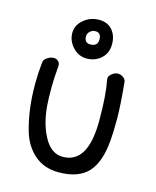

<svg xmlns="http://www.w3.org/2000/svg" viewBox="-102 -731 654 803"><g transform="rotate(15 225.0 -330.0)"><path d="M306 -575Q306 -536 280 -513Q254 -490 218.5 -490Q183 -490 158 -517Q133 -544 133 -578Q133 -612 161.5 -636Q190 -660 227.5 -660Q265 -660 285.5 -636Q306 -612 306 -575ZM225 -610Q212 -610 202 -601Q192 -592 192 -579Q192 -551 218 -551Q250 -551 250 -580.5Q250 -610 225 -610ZM325 -421Q324 -425 324 -434Q324 -443 336.5 -453Q349 -463 362 -463Q375 -463 385.5 -455Q396 -447 397 -437Q407 -336 407 -278Q407 -220 404 -188Q397 -91 355.5 -45.5Q314 0 228 0Q165 0 123 -36.5Q81 -73 64 -132Q38 -221 38 -330Q38 -377 43 -425Q44 -439 58.5 -448Q73 -457 85.5 -457Q98 -457 106 -449Q114 -441 113 -428Q108 -376 108 -334.5Q108 -293 110 -260Q116 -180 147 -123.5Q178 -67 228 -67Q337 -67 337 -253Q337 -364 325 -421Z"/></g></svg>

Font: Patrick Hand SC
Style: Regular
Weight: 400
Designer: Patrick Wagesreiter
Foundry: Patrick Wagesreiter
Version: Version 1.003;PS 001.003;hotconv 1.0.70;makeotf.lib2.5.58329